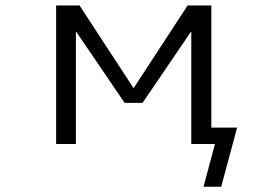

<svg xmlns="http://www.w3.org/2000/svg" viewBox="-20 -540 1040 720"><path d="M695.3 -419.9 514.6 -154.3H447.3L266.6 -419.9H264.6V0H190.4V-519.5H278.3L480.5 -210H481.4L683.6 -519.5H772.5V-61.5H869.1L809.6 160.2H743.2L786.1 0H772.5H734.4H697.3V-419.9Z"/></svg>

Font: GenEi Gothic M SemiLight
Style: Regular
Weight: 350
Designer: o_tamon (Modified); [Source Han Sans]
Ryoko NISHIZUKA  (kana & ideographs); Paul D. Hunt (Latin, Greek & Cyrillic); Wenl
Version: Version 1.1a;Original Version 1.004